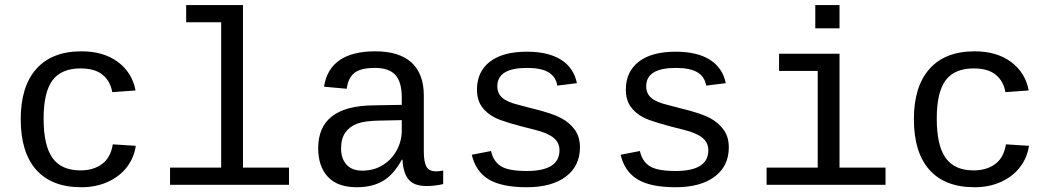

<svg xmlns="http://www.w3.org/2000/svg" viewBox="-20 -745 4241 774"><path d="M63.5 -264.6Q63.5 -396.5 126.5 -467.3Q189.5 -538.1 308.6 -538.1Q397.5 -538.1 455.1 -495.4Q512.7 -452.6 526.4 -380.4L432.6 -373.5Q424.8 -418 393.6 -443.6Q362.3 -469.2 304.7 -469.2Q227.5 -469.2 191.7 -421.4Q155.8 -373.5 155.8 -266.6Q155.8 -158.2 191.7 -108.2Q227.5 -58.1 304.2 -58.1Q356.9 -58.1 391.6 -84Q426.3 -109.9 434.6 -163.1L527.3 -157.2Q521 -110.4 491.9 -72Q462.9 -33.7 415 -12Q367.2 9.8 308.1 9.8Q188.5 9.8 126 -60.5Q63.5 -130.9 63.5 -264.6Z M959.5 -69.3H1145V0H665.5V-69.3H871.6V-655.3H730.5V-724.6H959.5Z M1737.8 -54.2Q1750.5 -54.2 1766.6 -57.6V-2.9Q1733.4 4.9 1698.7 4.9Q1649.9 4.9 1627.7 -20.8Q1605.5 -46.4 1602.5 -101.1H1599.6Q1567.9 -42 1524.7 -16.1Q1481.4 9.8 1418 9.8Q1340.8 9.8 1301.8 -32.2Q1262.7 -74.2 1262.7 -147.5Q1262.7 -317.9 1484.4 -320.3L1599.6 -322.3V-351.1Q1599.6 -415 1573.7 -443.1Q1547.9 -471.2 1491.2 -471.2Q1433.6 -471.2 1408.2 -450.7Q1382.8 -430.2 1377.9 -387.2L1286.1 -395.5Q1308.6 -538.1 1492.7 -538.1Q1590.3 -538.1 1639.4 -492.4Q1688.5 -446.8 1688.5 -360.4V-132.8Q1688.5 -93.8 1698.7 -74Q1709 -54.2 1737.8 -54.2ZM1440.4 -57.1Q1487.3 -57.1 1523.4 -79.6Q1559.6 -102.1 1579.6 -139.6Q1599.6 -177.2 1599.6 -217.3V-260.7L1506.8 -258.8Q1449.2 -257.8 1418.9 -246.1Q1388.7 -234.4 1371.8 -210.2Q1355 -186 1355 -146Q1355 -106 1376.7 -81.5Q1398.4 -57.1 1440.4 -57.1Z M2317.9 -150.9Q2317.9 -75.7 2261 -33Q2204.1 9.8 2103.5 9.8Q2002.9 9.8 1950.4 -21.7Q1897.9 -53.2 1881.8 -121.1L1959.5 -136.2Q1968.8 -94.2 1999.3 -75Q2029.8 -55.7 2103.5 -55.7Q2235.4 -55.7 2235.4 -139.2Q2235.4 -170.4 2211.4 -189.7Q2187.5 -209 2138.2 -221.2Q2009.3 -252.9 1974.6 -271Q1939.9 -289.1 1921.4 -316.2Q1902.8 -343.3 1902.8 -383.8Q1902.8 -455.6 1954.6 -496.1Q2006.3 -536.6 2104.5 -536.6Q2190.4 -536.6 2241.7 -504.2Q2293 -471.7 2305.7 -409.7L2226.6 -399.9Q2221.2 -435.1 2191.9 -453.1Q2162.6 -471.2 2104.5 -471.2Q1984.9 -471.2 1984.9 -397.5Q1984.9 -368.2 2005.1 -350.6Q2025.4 -333 2070.3 -322.3L2128.4 -307.1Q2208 -287.6 2242.9 -268.6Q2277.8 -249.5 2297.9 -220.9Q2317.9 -192.4 2317.9 -150.9Z M2918 -150.9Q2918 -75.7 2861.1 -33Q2804.2 9.8 2703.6 9.8Q2603 9.8 2550.5 -21.7Q2498 -53.2 2481.9 -121.1L2559.6 -136.2Q2568.8 -94.2 2599.4 -75Q2629.9 -55.7 2703.6 -55.7Q2835.4 -55.7 2835.4 -139.2Q2835.4 -170.4 2811.5 -189.7Q2787.6 -209 2738.3 -221.2Q2609.4 -252.9 2574.7 -271Q2540 -289.1 2521.5 -316.2Q2502.9 -343.3 2502.9 -383.8Q2502.9 -455.6 2554.7 -496.1Q2606.4 -536.6 2704.6 -536.6Q2790.5 -536.6 2841.8 -504.2Q2893.1 -471.7 2905.8 -409.7L2826.7 -399.9Q2821.3 -435.1 2792 -453.1Q2762.7 -471.2 2704.6 -471.2Q2585 -471.2 2585 -397.5Q2585 -368.2 2605.2 -350.6Q2625.5 -333 2670.4 -322.3L2728.5 -307.1Q2808.1 -287.6 2843 -268.6Q2877.9 -249.5 2897.9 -220.9Q2918 -192.4 2918 -150.9Z M3364.3 -69.3H3549.8V0H3070.3V-69.3H3276.4V-459H3120.6V-528.3H3364.3ZM3266.6 -630.9V-724.6H3364.3V-630.9Z M3664.1 -264.6Q3664.1 -396.5 3727.1 -467.3Q3790 -538.1 3909.2 -538.1Q3998 -538.1 4055.7 -495.4Q4113.3 -452.6 4127 -380.4L4033.2 -373.5Q4025.4 -418 3994.1 -443.6Q3962.9 -469.2 3905.3 -469.2Q3828.1 -469.2 3792.2 -421.4Q3756.3 -373.5 3756.3 -266.6Q3756.3 -158.2 3792.2 -108.2Q3828.1 -58.1 3904.8 -58.1Q3957.5 -58.1 3992.2 -84Q4026.9 -109.9 4035.2 -163.1L4127.9 -157.2Q4121.6 -110.4 4092.5 -72Q4063.5 -33.7 4015.6 -12Q3967.8 9.8 3908.7 9.8Q3789.1 9.8 3726.6 -60.5Q3664.1 -130.9 3664.1 -264.6Z"/></svg>

Font: Courier New
Style: Regular
Weight: 400
Designer: Steve Matteson
Foundry: Ascender Corporation
Version: Version 2.00.3